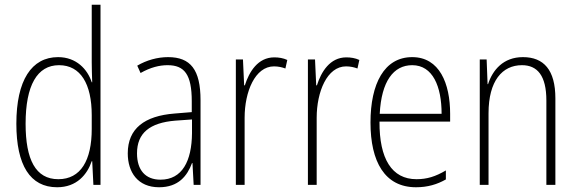

<svg xmlns="http://www.w3.org/2000/svg" viewBox="-20 -873 2435 810"><path d="M221 -83C304 -83 348 -137 367 -193H369L374 -93H404V-853H367V-610C367 -584 368 -556 369 -526H367C349 -581 302 -632 225 -632C113 -632 49 -534 49 -351C49 -176 107 -83 221 -83ZM226 -117C130 -117 88 -200 88 -351C88 -513 137 -598 229 -598C320 -598 367 -519 367 -387V-329C367 -197 321 -117 226 -117Z M689 -632C644 -632 598 -619 559 -596L573 -565C615 -589 653 -598 687 -598C758 -598 789 -559 789 -446V-400L716 -394C590 -384 519 -331 519 -226C519 -147 561 -83 651 -83C733 -83 770 -131 790 -185H792L797 -93H826V-450C826 -579 784 -632 689 -632ZM719 -364 790 -369V-311C789 -194 749 -115 657 -115C594 -115 558 -155 558 -226C558 -312 612 -355 719 -364Z M1137 -631C1068 -631 1031 -570 1013 -513H1010L1005 -622H975V-93H1012V-376C1012 -486 1056 -593 1136 -593C1154 -593 1171 -589 1184 -584L1192 -620C1175 -628 1156 -631 1137 -631Z M1441 -631C1372 -631 1335 -570 1317 -513H1314L1309 -622H1279V-93H1316V-376C1316 -486 1360 -593 1440 -593C1458 -593 1475 -589 1488 -584L1496 -620C1479 -628 1460 -631 1441 -631Z M1719 -632C1601 -632 1543 -520 1543 -356C1543 -191 1603 -83 1735 -83C1784 -83 1824 -95 1861 -116V-154C1817 -128 1781 -117 1737 -117C1633 -117 1580 -203 1581 -360H1879V-393C1879 -521 1834 -632 1719 -632ZM1719 -598C1806 -598 1843 -508 1843 -393H1582C1589 -530 1640 -598 1719 -598Z M2186 -632C2103 -632 2058 -577 2039 -518H2037L2033 -622H2004V-93H2041V-395C2041 -532 2099 -598 2182 -598C2247 -598 2285 -554 2285 -449V-93H2323V-458C2323 -578 2274 -632 2186 -632Z"/></svg>

Font: Noto Sans Telugu UI Condensed ExtraLight
Style: Regular
Weight: 200
Width: 3
Designer: Jelle Bosma - Monotype Design Team
Foundry: Monotype Imaging Inc.
Version: Version 2.005